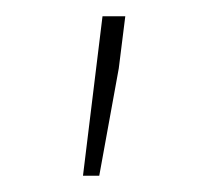

<svg xmlns="http://www.w3.org/2000/svg" viewBox="-20 -714 248 236"><path d="M82 -498 106 -694H134L126 -630L102 -498Z"/></svg>

Font: SourceSans3VF
Style: Regular
Weight: 200
Designer: Paul D. Hunt
Foundry: Adobe
Version: Version 3.052;hotconv 1.1.0;makeotfexe 2.6.0